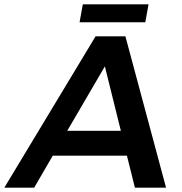

<svg xmlns="http://www.w3.org/2000/svg" viewBox="-74 -868 841 888"><path d="M550 0 513 -148H170L84 0H-54L368 -700H506L694 0ZM237 -263H485L411 -561ZM309 -848H613L598 -765H294Z"/></svg>

Font: Gontserrat Medium
Style: Italic
Weight: 500
Italic angle: -11.3°
Designer: Julieta Ulanovsky
Foundry: Julieta Ulanovsky
Version: Version 6.001